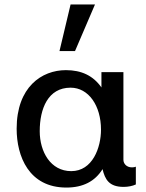

<svg xmlns="http://www.w3.org/2000/svg" viewBox="-20 -830 657 865"><path d="M298 -435C379 -435 435 -354 435 -246C435 -165 397 -59 301 -59C208 -59 159 -146 159 -239C159 -340 196 -435 298 -435ZM442 -68C453 -22 471 12 537 12C557 12 577 8 592 1V-79C585 -76 576 -76 574 -76C551 -76 536 -92 536 -110V-505H437V-436C400 -489 347 -514 277 -514C168 -514 55 -438 55 -250C55 -126 110 15 279 15C354 15 408 -13 442 -68ZM298 -810 248 -600H318L408 -810Z"/></svg>

Font: Perun Medium
Style: Regular
Weight: 500
Foundry: Copyright (c) Stefan Peev, Context Ltd, 2016
Version: Version 1.089